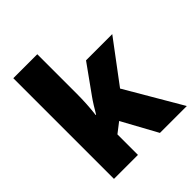

<svg xmlns="http://www.w3.org/2000/svg" viewBox="-208 -893 1025 1025"><g transform="rotate(-45 305.0 -380.0)"><path d="M241 -460V-760H60V0H241V-155L298 -199L407 0H610L424 -318L600 -553H402L288 -394C272 -372 250 -336 235 -310H232C238 -356 241 -413 241 -460Z"/></g></svg>

Font: Noto Sans Georgian SemiCondensed Black
Style: Regular
Weight: 900
Width: 4
Designer: Monotype Design Team, Akaki Razmadze
Foundry: Google LLC
Version: Version 2.005